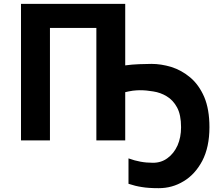

<svg xmlns="http://www.w3.org/2000/svg" viewBox="-20 -734 1165 1004"><path d="M634.8 -392.1Q670.4 -397 708.5 -398.4Q744.1 -399.9 772 -399.9Q822.3 -399.9 876 -383.8Q929.7 -366.7 974.6 -329.1Q1020 -291 1047.9 -227.1Q1075.2 -162.6 1075.2 -68.8Q1075.2 35.2 1037.6 107.4Q999.5 178.7 939.9 213.9Q880.9 250 810.1 250Q755.4 250 721.7 244.1Q688.5 239.3 651.9 227.1V94.2Q684.1 106 713.9 111.3Q745.1 117.2 779.8 117.2Q823.7 117.2 856 92.8Q888.7 69.3 908.2 26.9Q926.8 -15.6 926.8 -68.8Q926.8 -133.8 905.8 -172.4Q884.8 -210.9 851.6 -230.5Q819.8 -250 781.2 -255.9Q746.1 -262.2 710.9 -262.2Q696.8 -262.2 674.8 -259.8Q651.9 -256.3 634.8 -252V0H483.9V-587.9H241.2V0H89.8V-713.9H634.8Z"/></svg>

Font: Droid Sans Thai
Style: Bold
Weight: 700
Designer: Steve Matteson
Foundry: Ascender Corporation
Version: Version 1.00